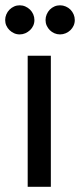

<svg xmlns="http://www.w3.org/2000/svg" viewBox="-32 -722 309 742"><path d="M164.5 -506.5V0H75V-506.5ZM101 -644.5Q101 -633 96.5 -623Q92 -613 84 -605.5Q76 -598 65.8 -593.5Q55.5 -589 44 -589Q32.5 -589 22.5 -593.5Q12.5 -598 4.8 -605.5Q-3 -613 -7.5 -623Q-12 -633 -12 -644.5Q-12 -656 -7.5 -666.5Q-3 -677 4.8 -684.8Q12.5 -692.5 22.5 -697Q32.5 -701.5 44 -701.5Q55.5 -701.5 65.8 -697Q76 -692.5 84 -684.8Q92 -677 96.5 -666.5Q101 -656 101 -644.5ZM257 -644.5Q257 -633 252.5 -623Q248 -613 240.2 -605.5Q232.5 -598 222 -593.5Q211.5 -589 200 -589Q188.5 -589 178.2 -593.5Q168 -598 160.5 -605.5Q153 -613 148.5 -623Q144 -633 144 -644.5Q144 -656 148.5 -666.5Q153 -677 160.5 -684.8Q168 -692.5 178.2 -697Q188.5 -701.5 200 -701.5Q211.5 -701.5 222 -697Q232.5 -692.5 240.2 -684.8Q248 -677 252.5 -666.5Q257 -656 257 -644.5Z"/></svg>

Font: Lato
Style: Regular
Weight: 400
Designer: Lukasz Dziedzic with Adam Twardoch and Botio Nikoltchev
Foundry: tyPoland Lukasz Dziedzic
Version: Version 2.015; 2015-08-06; http://www.latofonts.com/